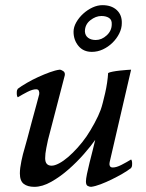

<svg xmlns="http://www.w3.org/2000/svg" viewBox="-20 -712 565 744"><path d="M349 -170Q333 -147 305.5 -115.5Q278 -84 245.5 -55.5Q213 -27 178.5 -7.5Q144 12 113 12Q87 12 72 0.5Q57 -11 57 -40Q57 -60 63 -88.5Q69 -117 75 -136Q78 -145 86 -175.5Q94 -206 103.5 -241.5Q113 -277 121.5 -307.5Q130 -338 132 -347Q133 -354 130.5 -360Q128 -366 120 -366Q106 -366 86.5 -356Q67 -346 49 -335Q45 -339 45 -351Q45 -359 46 -362Q47 -365 49 -368Q62 -378 83.5 -390.5Q105 -403 128 -413.5Q151 -424 173 -432Q195 -440 211 -442Q217 -442 225 -436.5Q233 -431 231 -420L166 -170Q164 -161 159.5 -138.5Q155 -116 155 -99Q155 -70 180 -70Q192 -70 209 -79Q226 -88 244 -103.5Q262 -119 280.5 -139.5Q299 -160 315 -183Q330 -205 346 -234.5Q362 -264 370 -286Q374 -297 378.5 -314.5Q383 -332 387.5 -351.5Q392 -371 395 -391.5Q398 -412 399 -429Q404 -432 417 -434.5Q430 -437 444.5 -438.5Q459 -440 471.5 -441Q484 -442 488 -442L405 -84Q403 -76 405.5 -69.5Q408 -63 417 -63Q431 -63 450.5 -73Q470 -83 488 -94Q492 -90 492 -78Q492 -70 491 -67Q490 -64 488 -61Q474 -50 454 -38.5Q434 -27 412.5 -16.5Q391 -6 370 2Q349 10 333 12Q327 12 320 8.5Q313 5 313 -9Q313 -18 317 -38Q321 -58 327 -81.5Q333 -105 339 -129Q345 -153 349 -170ZM265 -589Q265 -607 275.5 -625.5Q286 -644 302.5 -659Q319 -674 338.5 -683Q358 -692 377 -692Q412 -692 432.5 -673Q453 -654 452 -622Q452 -602 442 -582Q432 -562 415.5 -546Q399 -530 378.5 -520.5Q358 -511 336 -511Q303 -511 284 -534Q265 -557 265 -589ZM373 -650Q351 -650 330 -633.5Q309 -617 309 -590Q310 -574 321.5 -565.5Q333 -557 351 -557Q374 -557 393.5 -575Q413 -593 413 -618Q414 -635 402.5 -642.5Q391 -650 373 -650Z"/></svg>

Font: Lusitana
Style: Italic
Weight: 400
Italic angle: -12°
Designer: Ana Paula Megda
Foundry: Ana Paula Megda
Version: Version 1.000; ttfautohint (v1.1) -l 8 -r 50 -G 200 -x 14 -D